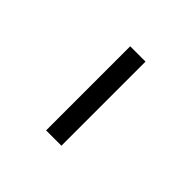

<svg xmlns="http://www.w3.org/2000/svg" viewBox="39 -933 523 523"><g transform="rotate(-45 300.0 -671.5)"><path d="M462 -642V-701H138V-642Z"/></g></svg>

Font: Montserrat-Alt1 Med
Style: Regular
Weight: 500
Designer: Differentunic
Foundry: Differentunic
Version: Version 7.222